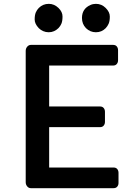

<svg xmlns="http://www.w3.org/2000/svg" viewBox="-20 -983 705 1003"><path d="M114.3 -717.3Q114.3 -730 122.3 -739.3Q130.4 -748.5 141.6 -748.5H570.8Q583.5 -748.5 590.1 -740.5Q596.7 -732.4 596.7 -720.7V-668Q596.7 -656.7 590.1 -648.7Q583.5 -640.6 570.8 -640.6H236.8V-426.8H502.4Q515.1 -426.8 521.7 -418.7Q528.3 -410.6 528.3 -398.9V-346.2Q528.3 -335 521.7 -326.9Q515.1 -318.8 502.4 -318.8H236.8V-107.9H573.2Q585.9 -107.9 592.5 -99.9Q599.1 -91.8 599.1 -80.1V-27.3Q599.1 -16.1 592.5 -8.1Q585.9 0 573.2 0H141.1Q129.9 0 122.1 -9.3Q114.3 -18.6 114.3 -31.2ZM481 -814.5Q451.2 -814.5 429.2 -835.9Q408.2 -857.4 408.2 -889.2Q408.2 -937.5 452.6 -957Q465.8 -962.9 481 -962.9Q510.7 -962.9 532.2 -941.4Q553.7 -919.9 553.7 -896.7Q553.7 -873.5 547.9 -859.9Q542 -846.2 532.2 -835.9Q511.2 -814.5 481 -814.5ZM182.6 -835.9Q161.1 -858.4 161.1 -881.3Q161.1 -904.3 167 -918Q172.9 -931.6 182.6 -941.4Q204.1 -962.9 234.9 -962.9Q263.2 -962.9 285.6 -941.4Q306.6 -920.9 306.6 -897.2Q306.6 -873.5 301 -859.9Q295.4 -846.2 285.4 -836.2Q275.4 -826.2 262.5 -820.3Q249.5 -814.5 234.4 -814.5Q219.2 -814.5 205.8 -820.3Q192.4 -826.2 182.6 -835.9Z"/></svg>

Font: Capriola
Style: Regular
Weight: 400
Designer: Viktoriya Grabowska
Foundry: Viktoriya Grabowska
Version: Version 1.007